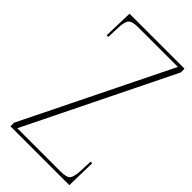

<svg xmlns="http://www.w3.org/2000/svg" viewBox="-224 -776 837 837"><g transform="rotate(45 195.0 -357.0)"><path d="M24 0V-22L357 -699H113Q74 -699 63.5 -685Q53 -671 52 -630L50 -577H40L44 -714H383V-691L51 -15H318Q357 -15 366.5 -29Q376 -43 378 -83L380 -138H390L387 0Z"/></g></svg>

Font: Noto Serif Display Condensed Thin
Style: Regular
Weight: 100
Width: 3
Designer: Monotype Design Team
Foundry: Monotype Imaging Inc.
Version: Version 2.009